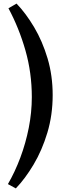

<svg xmlns="http://www.w3.org/2000/svg" viewBox="-20 -841 380 1068"><path d="M68 207 24 183Q63 116 93 36Q123 -44 140 -130Q157 -216 157 -301Q157 -436 121.5 -560.5Q86 -685 27 -795L72 -821Q124 -767 170 -689.5Q216 -612 244.5 -516.5Q273 -421 273 -312Q273 -201 243.5 -103Q214 -5 167 74Q120 153 68 207Z"/></svg>

Font: Literata Medium
Style: Regular
Weight: 500
Designer: Latin by Veronika Burian and Jose Scaglione. Greek by Irene Vlachou. Cyrillic by Vera Evstafieva.
Foundry: TypeTogether
Version: Version 3.103; ttfautohint (v1.8.4.7-5d5b);gftools[0.9.29]